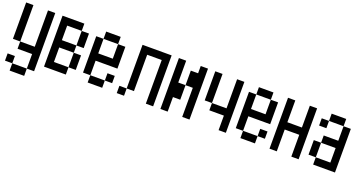

<svg xmlns="http://www.w3.org/2000/svg" viewBox="-38 -1326 3910 2067"><g transform="rotate(20 1916.5 -292.0)"><path d="M0 0V-83.3H83.3V0ZM0 -250V-666.7H83.3V-250ZM83.3 -166.7V-250H250V-666.7H333.3V0H250V-166.7ZM83.3 0H250V83.3H83.3Z M416.7 -83.3V-666.7H666.7V-583.3H500V-416.7H666.7V-333.3H500V-166.7H666.7V-83.3ZM666.7 -166.7V-333.3H750V-166.7ZM666.7 -416.7V-583.3H750V-416.7Z M833.3 -166.7V-583.3H916.7V-416.7H1083.3V-583.3H1166.7V-333.3H916.7V-166.7ZM916.7 -166.7H1083.3V-83.3H916.7ZM916.7 -583.3V-666.7H1083.3V-583.3ZM1083.3 -166.7V-250H1166.7V-166.7Z M1250 -83.3V-166.7H1333.3V-83.3ZM1583.3 -83.3V-583.3H1416.7V-166.7H1333.3V-666.7H1666.7V-83.3Z M1750 -83.3V-666.7H1833.3V-416.7H1916.7V-250H1833.3V-83.3ZM1916.7 -416.7V-583.3H2000V-666.7H2083.3V-83.3H2000V-416.7Z M2500 -83.3H2416.7V-250H2250V-333.3H2416.7V-666.7H2500ZM2166.7 -333.3V-666.7H2250V-333.3Z M2583.3 -166.7V-583.3H2666.7V-416.7H2833.3V-583.3H2916.7V-333.3H2666.7V-166.7ZM2666.7 -166.7H2833.3V-83.3H2666.7ZM2666.7 -583.3V-666.7H2833.3V-583.3ZM2833.3 -166.7V-250H2916.7V-166.7Z M3000 -83.3V-666.7H3083.3V-416.7H3250V-666.7H3333.3V-83.3H3250V-333.3H3083.3V-83.3Z M3416.7 -166.7V-333.3H3500V-166.7ZM3416.7 -500V-583.3H3500V-500ZM3500 -166.7H3666.7V-333.3H3500V-416.7H3666.7V-583.3H3750V-83.3H3500ZM3500 -583.3V-666.7H3666.7V-583.3Z"/></g></svg>

Font: Galmuri11 Condensed
Style: Regular
Weight: 400
Width: 3
Designer: Lee Minseo (quiple)
Version: Version 2.399;hotconv 1.1.1;makeotfexe 2.6.0 DEVELOPMENT